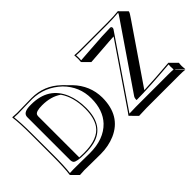

<svg xmlns="http://www.w3.org/2000/svg" viewBox="-78 -1061 1531 1531"><g transform="rotate(-45 687.5 -296.0)"><path d="M147 -645Q179.2 -645 229.5 -646.5Q280.8 -647.9 312 -647.9Q453.1 -647.9 553.7 -550.8Q556.6 -547.9 558.6 -546.4L615.2 -489.7Q712.9 -387.7 714.4 -251.5Q714.4 -45.4 548.3 26.9Q475.6 58.1 386.7 58.6Q330.6 58.6 276.4 57.6Q234.9 56.6 203.6 56.6L151.4 59.6L95.2 2.9L94.2 0Q104 -68.4 104 -200.2V-444.8Q104 -573.7 94.2 -645L96.2 -647.9Q98.1 -647.9 147 -645ZM1156.7 -585.4Q1156.2 -588.4 1155.3 -589.4Q1152.8 -590.8 1150.9 -590.8ZM1122.1 -532.2Q1076.7 -530.3 987.3 -522.9Q901.9 -516.1 852.5 -513.2L795.9 -569.8L793.9 -573.2Q795.9 -589.4 795.9 -606Q795.9 -618.2 793.9 -645L795.9 -647.9Q820.8 -645 856.9 -645H1161.1Q1240.7 -645 1287.1 -650.9Q1290.5 -650.4 1291.5 -649.4Q1292.5 -647 1293 -645L1349.6 -588.4Q1348.6 -574.7 1319.3 -534.2L992.7 -56.2Q1123.5 -61.5 1283.2 -75.2L1285.2 -71.8L1341.8 -15.6Q1340.8 -9.3 1340.1 0.5Q1339.4 10.3 1339.4 17.6Q1339.4 29.3 1341.8 56.6L1285.2 0L1283.2 2.9L1339.4 59.6Q1314.5 56.6 1268.6 56.6H1015.1Q1016.1 58.6 1016.1 59.1L1013.7 56.6H905.8L818.4 59.6L762.2 2.9L758.8 -1Q765.6 -9.8 776.9 -25.9Q782.7 -34.7 785.2 -38.1ZM496.1 -501Q430.2 -547.4 330.6 -547.4Q261.2 -547.4 250 -523.4Q247.1 -515.6 246.6 -507.3V-43.5Q267.1 -42 298.8 -42Q457.5 -42 514.6 -123.5Q554.7 -182.1 555.2 -284.2Q554.7 -417.5 496.1 -501ZM147 -634.8Q123 -634.8 105 -636.7Q113.8 -565.9 113.8 -444.8L114.3 -200.2Q114.3 -75.2 105.5 -8.3Q125 -9.8 147 -9.8Q179.2 -9.8 220.2 -9.3Q274.9 -8.3 330.1 -7.8Q488.3 -7.8 574.2 -97.2Q647.9 -175.3 647.9 -308.1Q647.9 -441.4 553.2 -537.6Q449.2 -634.8 312 -638.2Q280.3 -638.2 230 -636.7Q178.7 -634.8 147 -634.8ZM180.2 -82V-564Q180.2 -609.4 250.5 -613.3Q261.2 -613.8 273.9 -613.8Q467.8 -613.8 535.6 -448.2Q564.9 -375.5 564.9 -284.2Q564.9 -84 407.2 -43.5Q360.8 -31.7 298.8 -32.2Q206.5 -32.2 189 -51.3Q180.2 -62.5 180.2 -82ZM902.8 -43.9H893.1V-54.2Q894 -68.4 899.9 -77.6L1254.9 -596.7Q1278.3 -629.9 1282.2 -640.6Q1222.2 -635.3 1161.1 -634.8H856.9Q827.6 -634.8 804.7 -637.2Q806.2 -616.2 806.2 -606Q806.2 -594.2 804.7 -580.6Q849.6 -583.5 928.7 -589.4Q1071.8 -600.6 1150.9 -601.1Q1166 -601.1 1166 -585.4Q1165.5 -578.6 1162.1 -573.2L793 -32.2Q790.5 -29.3 785.6 -21Q779.8 -12.2 776.4 -7.8Q825.2 -10.3 849.1 -9.8H1211.9Q1252.4 -9.8 1274.4 -7.8Q1272.9 -28.8 1272.9 -39.1Q1272.9 -50.3 1274.4 -64.5Q1025.4 -43.9 902.8 -43.9Z"/></g></svg>

Font: Linux Biolinum Shadow O
Style: Regular
Weight: 400
Designer: Philipp H. Poll
Foundry: Philipp H. Poll
Version: Version 1.0.4